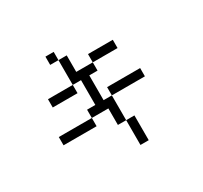

<svg xmlns="http://www.w3.org/2000/svg" viewBox="-163 -973 1327 1258"><g transform="rotate(-30 500.0 -344.0)"><path d="M812.5 -312.5V-375H562.5V-312.5H500V-500H562.5V-562.5H437.5Q437.5 -562.5 437.5 -687.5H375V-500H187.5V-437.5H375V-500H437.5V-312.5H375V-250H125V-187.5H375V-250H500Q500 -250 500 -125H562.5V62.5H625V-125H562.5V-312.5ZM750 -562.5V-625H562.5V-562.5ZM375 -687.5V-750H312.5V-687.5Z"/></g></svg>

Font: Unifont
Style: Regular
Weight: 500
Version: Version 15.1.04